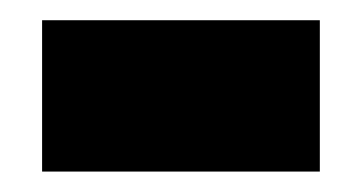

<svg xmlns="http://www.w3.org/2000/svg" viewBox="-20 -651 352 187"><path d="M21 -483.9V-631.3H291.5V-483.9Z"/></svg>

Font: Open Sans SemiCondensed ExtraBold
Style: Regular
Weight: 800
Width: 4
Designer: Monotype Design Team
Foundry: Monotype Imaging Inc.
Version: Version 3.000